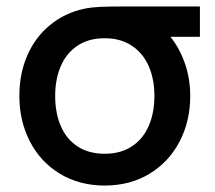

<svg xmlns="http://www.w3.org/2000/svg" viewBox="-20 -560 666 595"><path d="M599.5 -540V-446H508Q536.5 -411 553 -363.5Q569.5 -316 569.5 -263Q569.5 -184 536.2 -120.8Q503 -57.5 442.8 -21.2Q382.5 15 304.5 15Q226.5 15 166.2 -21.2Q106 -57.5 73 -121Q40 -184.5 40 -263Q40 -331.5 64.5 -388Q89 -444.5 134.8 -482.2Q180.5 -520 241.5 -533Q263.5 -537.5 291.8 -538.8Q320 -540 371 -540ZM458.5 -263Q458.5 -315 440.8 -355.2Q423 -395.5 388.2 -418.5Q353.5 -441.5 304.5 -441.5Q254 -441.5 219.5 -418Q185 -394.5 168 -354.2Q151 -314 151 -263Q151 -209 168.8 -168.5Q186.5 -128 221 -105.8Q255.5 -83.5 304.5 -83.5Q354 -83.5 388.8 -106.5Q423.5 -129.5 441 -170Q458.5 -210.5 458.5 -263Z"/></svg>

Font: Hauora SemiBold
Style: Regular
Weight: 600
Designer: Wayne Shih
Foundry: WCYS
Version: Version 1.001